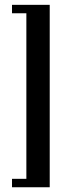

<svg xmlns="http://www.w3.org/2000/svg" viewBox="-20 -643 305 809"><path d="M189.5 146H30.6V110.5H91.1V-587.1H30.6V-622.6H189.5Z"/></svg>

Font: Playfair 9pt SemiBold
Style: Regular
Weight: 600
Designer: Claus Eggers Sørensen
Foundry: Claus Eggers Sørensen
Version: Version 2.001;gftools[0.9.30]